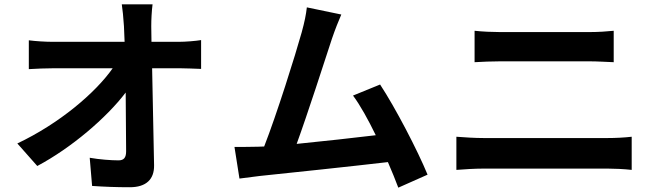

<svg xmlns="http://www.w3.org/2000/svg" viewBox="-20 -821 3040 886"><path d="M60 -159 152 -55C310 -139 472 -278 560 -394L562 -123C562 -94 552 -81 527 -81C493 -81 439 -85 394 -93L405 37C462 41 518 43 579 43C655 43 692 6 691 -58L682 -506H811C838 -506 876 -504 908 -503V-636C884 -632 837 -628 804 -628H679L678 -700C678 -731 680 -770 684 -801H542C546 -775 549 -743 552 -700L555 -628H224C190 -628 142 -631 113 -635V-502C148 -504 191 -506 227 -506H500C420 -392 254 -251 60 -159Z M1172 -144C1139 -143 1096 -143 1062 -143L1085 3C1117 -1 1154 -6 1179 -9C1305 -22 1608 -54 1770 -73C1789 -30 1805 11 1818 45L1953 -15C1907 -127 1805 -323 1734 -431L1609 -380C1642 -336 1679 -269 1714 -197C1613 -185 1471 -169 1349 -157C1398 -291 1480 -545 1512 -643C1527 -687 1542 -724 1555 -754L1396 -787C1392 -753 1386 -722 1372 -671C1343 -567 1257 -293 1199 -145Z M2170 -679V-534C2204 -536 2250 -538 2288 -538C2343 -538 2648 -538 2701 -538C2736 -538 2783 -535 2812 -534V-679C2784 -676 2741 -673 2701 -673C2646 -673 2372 -673 2287 -673C2253 -673 2206 -675 2170 -679ZM2086 -190V-37C2123 -40 2172 -43 2211 -43C2275 -43 2723 -43 2785 -43C2815 -43 2860 -41 2895 -37V-190C2861 -186 2819 -184 2785 -184C2723 -184 2275 -184 2211 -184C2172 -184 2125 -187 2086 -190Z"/></svg>

Font: Noto Sans Mono CJK HK
Style: Bold
Weight: 700
Designer: Ryoko NISHIZUKA 西塚涼子 (kana, bopomofo & ideographs); Paul D. Hunt (Latin, Greek & Cyrillic); Sandoll Communications 산돌커뮤니
Foundry: Adobe
Version: Version 2.004;hotconv 1.0.118;makeotfexe 2.5.65603